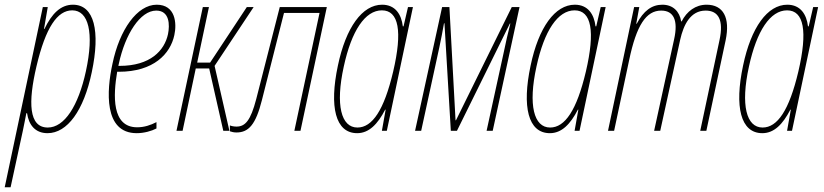

<svg xmlns="http://www.w3.org/2000/svg" viewBox="-66 -556 3502 816"><path d="M-46 240H-21L31 0C36 -26 42 -52 46 -75H49C56 -26 83 10 136 10C220 10 290 -86 324 -249C361 -423 335 -536 244 -536C192 -536 154 -498 123 -433H121L137 -526H116ZM137 -14C56 -14 53 -121 89 -274C128 -440 178 -512 241 -512C310 -512 335 -418 299 -253C267 -106 208 -14 137 -14Z M515 10C546 10 578 1 599 -10V-37C574 -24 547 -15 517 -15C408 -15 415 -151 432 -251H439C587 -251 658 -327 675 -407C686 -457 680 -536 600 -536C517 -536 442 -430 412 -285C387 -171 374 10 515 10ZM439 -285C466 -411 530 -511 598 -511C655 -511 656 -450 648 -411C633 -341 573 -276 442 -276H437C438 -279 438 -282 439 -285Z M684 0H710L766 -265H823L883 0H909L846 -276L1012 -526H983L827 -290H772L822 -526H796Z M939 7C991 7 1021 -27 1047 -130L1141 -501H1292L1185 0H1211L1323 -526H1123L1023 -135C999 -43 976 -18 939 -18C929 -18 918 -20 911 -23V2C919 5 929 7 939 7Z M1452 10C1502 10 1539 -28 1571 -90H1573L1557 0H1578L1689 -526H1668L1649 -444H1646C1640 -495 1614 -536 1558 -536C1474 -536 1404 -440 1370 -277C1333 -103 1359 10 1452 10ZM1453 -14C1384 -14 1359 -109 1395 -273C1428 -426 1486 -512 1557 -512C1629 -512 1645 -423 1605 -252C1566 -87 1516 -14 1453 -14Z M1698 0H1724L1801 -354C1810 -395 1814 -419 1821 -457H1823L1850 0H1876L2101 -456H2103C2091 -410 2085 -381 2075 -334L2002 0H2028L2142 -526H2109L1872 -45H1870L1844 -526H1813Z M2271 10C2321 10 2358 -28 2390 -90H2392L2376 0H2397L2508 -526H2487L2468 -444H2465C2459 -495 2433 -536 2377 -536C2293 -536 2223 -440 2189 -277C2152 -103 2178 10 2271 10ZM2272 -14C2203 -14 2178 -109 2214 -273C2247 -426 2305 -512 2376 -512C2448 -512 2464 -423 2424 -252C2385 -87 2335 -14 2272 -14Z M2518 0H2544L2608 -301C2639 -449 2680 -511 2744 -511C2797 -511 2817 -470 2799 -389L2714 0H2740L2825 -388C2839 -450 2868 -511 2933 -511C2988 -511 3010 -470 2992 -386L2910 0H2936L3018 -385C3038 -481 3008 -536 2937 -536C2890 -536 2853 -508 2831 -465H2829C2822 -508 2794 -536 2749 -536C2704 -536 2669 -510 2640 -455H2638L2651 -526H2629Z M3174 10C3224 10 3261 -28 3293 -90H3295L3279 0H3300L3411 -526H3390L3371 -444H3368C3362 -495 3336 -536 3280 -536C3196 -536 3126 -440 3092 -277C3055 -103 3081 10 3174 10ZM3175 -14C3106 -14 3081 -109 3117 -273C3150 -426 3208 -512 3279 -512C3351 -512 3367 -423 3327 -252C3288 -87 3238 -14 3175 -14Z"/></svg>

Font: Noto Sans ExtraCondensed Thin
Style: Italic
Weight: 100
Width: 2
Italic angle: -12°
Designer: Monotype Design Team
Foundry: Monotype Imaging Inc.
Version: Version 2.013